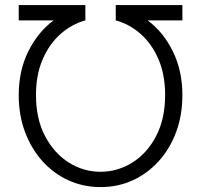

<svg xmlns="http://www.w3.org/2000/svg" viewBox="-20 -743 808 771"><path d="M55.2 -361.3Q55.2 -459.5 94 -537.4Q132.8 -615.2 195.3 -661.1H55.2V-722.7H322.8V-661.1Q268.6 -646.5 223.4 -606.7Q178.2 -566.9 151.4 -504.9Q124.5 -442.9 124.5 -361.3Q124.5 -265.6 160.9 -196.5Q197.3 -127.4 256.3 -90.3Q315.4 -53.2 383.8 -53.2Q452.1 -53.2 511.5 -90.3Q570.8 -127.4 606.9 -196.5Q643.1 -265.6 643.1 -361.3Q643.1 -442.9 616.5 -504.9Q589.8 -566.9 544.7 -606.7Q499.5 -646.5 444.8 -661.1V-722.7H712.4V-661.1H572.8Q635.3 -615.2 673.8 -537.4Q712.4 -459.5 712.4 -361.3Q712.4 -280.8 687.5 -213.4Q662.6 -146 617.7 -96.2Q572.8 -46.4 513.2 -19Q453.6 8.3 383.8 8.3Q314.5 8.3 254.6 -19Q194.8 -46.4 150.1 -96.2Q105.5 -146 80.3 -213.4Q55.2 -280.8 55.2 -361.3Z"/></svg>

Font: Giphurs Light
Style: Regular
Weight: 300
Version: Version 0.920; ttfautohint (v1.8.4.7-5d5b)